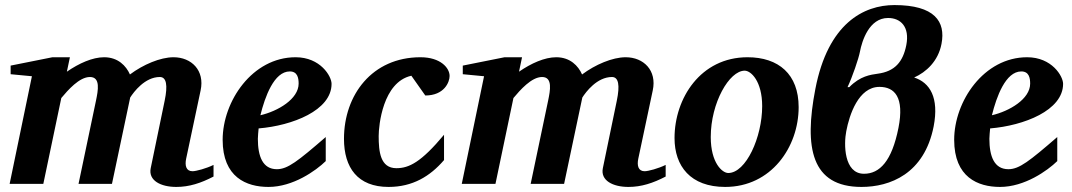

<svg xmlns="http://www.w3.org/2000/svg" viewBox="-20 -726 4233 758"><path d="M823 -29V-75C795 -61 754 -50 740 -50C715 -50 709 -72 715 -100L772 -369C789 -448 736 -500 665 -500C613 -500 545 -471 493 -432C478 -466 446 -500 391 -500C345 -500 292 -476 244 -443L256 -500H187L22 -467V-433L106 -425L18 0H151L222 -339C248 -370 293 -422 335 -422C378 -422 367 -368 359 -329L290 0H422L494 -341C508 -363 552 -422 611 -422C637 -422 643 -390 630 -328L575 -62C565 -13 615 12 676 12C727 12 773 -3 823 -29Z M1289 -395C1289 -425 1245 -500 1147 -500C976 -500 859 -326 859 -174C859 -26 953 12 1040 12C1137 12 1227 -52 1266 -90V-185C1156 -90 1116 -58 1073 -58C1017 -58 998 -109 998 -178C998 -189 1000 -207 1001 -219C1134 -230 1289 -290 1289 -395ZM1159 -396C1159 -335 1077 -287 1008 -271C1026 -344 1062 -444 1124 -444C1154 -444 1159 -419 1159 -396Z M1755 -426C1755 -458 1719 -500 1640 -500C1449 -500 1338 -351 1338 -178C1338 -64 1392 12 1514 12C1609 12 1678 -30 1733 -94V-194C1643 -86 1595 -62 1545 -62C1481 -62 1475 -128 1475 -189C1475 -230 1491 -402 1604 -427L1659 -349C1734 -349 1755 -402 1755 -426Z M2608 -29V-75C2580 -61 2539 -50 2525 -50C2500 -50 2494 -72 2500 -100L2557 -369C2574 -448 2521 -500 2450 -500C2398 -500 2330 -471 2278 -432C2263 -466 2231 -500 2176 -500C2130 -500 2077 -476 2029 -443L2041 -500H1972L1807 -467V-433L1891 -425L1803 0H1936L2007 -339C2033 -370 2078 -422 2120 -422C2163 -422 2152 -368 2144 -329L2075 0H2207L2279 -341C2293 -363 2337 -422 2396 -422C2422 -422 2428 -390 2415 -328L2360 -62C2350 -13 2400 12 2461 12C2512 12 2558 -3 2608 -29Z M3133 -303C3133 -433 3054 -500 2931 -500C2746 -500 2643 -338 2643 -181C2643 -70 2706 12 2843 12C3025 12 3133 -146 3133 -303ZM2989 -307C2989 -184 2925 -43 2855 -43C2832 -43 2786 -82 2786 -185C2786 -320 2859 -447 2920 -447C2945 -447 2989 -405 2989 -307Z M3666 -227C3688 -341 3651 -400 3589 -420C3636 -441 3684 -484 3697 -553C3714 -641 3670 -706 3511 -706C3390 -706 3249 -634 3199 -375C3154 -143 3183 12 3381 12C3493 12 3629 -39 3666 -227ZM3527 -221C3501 -90 3453 -40 3391 -40C3311 -40 3311 -158 3321 -208C3333 -272 3369 -383 3452 -383C3512 -383 3551 -342 3527 -221ZM3558 -548C3545 -482 3513 -444 3445 -435C3417 -431 3376 -426 3333 -382H3326C3345 -422 3370 -495 3375 -522C3383 -564 3411 -655 3486 -655C3536 -655 3572 -620 3558 -548Z M4177 -395C4177 -425 4133 -500 4035 -500C3864 -500 3747 -326 3747 -174C3747 -26 3841 12 3928 12C4025 12 4115 -52 4154 -90V-185C4044 -90 4004 -58 3961 -58C3905 -58 3886 -109 3886 -178C3886 -189 3888 -207 3889 -219C4022 -230 4177 -290 4177 -395ZM4047 -396C4047 -335 3965 -287 3896 -271C3914 -344 3950 -444 4012 -444C4042 -444 4047 -419 4047 -396Z"/></svg>

Font: Veleka
Style: Bold Italic
Weight: 700
Italic angle: -12°
Designer: Stefan Peev, Context Ltd, 2016; SIL International, 1997-2014.
Foundry: Stefan Peev, Context Ltd, 2016
Version: Version 5.000